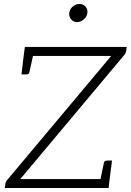

<svg xmlns="http://www.w3.org/2000/svg" viewBox="-20 -945 657 965"><path d="M4 0 7 -20Q8 -31 15 -39L539 -664H99L105 -709H617L614 -690Q613 -678 605 -669L82 -45H531L526 0ZM482 -30 502 -126Q503 -132 507 -135Q511 -138 517 -138H543L531 -45ZM149 -679 128 -583Q127 -577 123 -574Q119 -571 114 -571H88L99 -664ZM368 -834Q349 -834 337.5 -848Q326 -862 328 -879Q330 -898 345 -911.5Q360 -925 379 -925Q398 -925 410 -911.5Q422 -898 419 -879Q417 -862 401.5 -848Q386 -834 368 -834Z"/></svg>

Font: Aleo Light
Style: Italic
Weight: 300
Italic angle: -7°
Designer: Alessio Laiso
Foundry: Alessio Laiso
Version: Version 2.001;gftools[0.9.29]